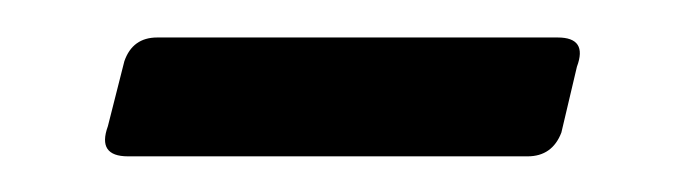

<svg xmlns="http://www.w3.org/2000/svg" viewBox="-20 -324 374 105"><path d="M285 -303.5Q301.5 -303.5 295.5 -287.5L287 -251.5Q282 -238.5 268.5 -238.5H50Q33 -238.5 39 -255L48 -290.5Q52.5 -303.5 66 -303.5Z"/></svg>

Font: Fraunces 72pt
Style: Regular
Weight: 400
Version: Version 1.000;[0bf87f6ff]